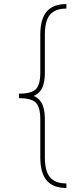

<svg xmlns="http://www.w3.org/2000/svg" viewBox="-20 -790 415 949"><path d="M73.7 -304.7V-327.1Q135.3 -327.1 157.2 -349.1Q179.2 -371.1 179.2 -431.6V-618.2Q179.2 -656.7 187 -685.3Q194.8 -713.9 210.7 -732.7Q226.6 -751.5 251 -760.7Q275.4 -770 308.1 -770V-747.6Q252.4 -747.6 227.1 -717Q201.7 -686.5 201.7 -618.2V-431.6Q201.7 -396.5 194.8 -372.3Q188 -348.1 173.1 -333.3Q158.2 -318.4 133.8 -311.5Q109.4 -304.7 73.7 -304.7ZM308.1 139.2Q275.4 139.2 251 129.9Q226.6 120.6 210.7 101.8Q194.8 83 187 54.4Q179.2 25.9 179.2 -12.7V-199.2Q179.2 -260.3 157.2 -282.5Q135.3 -304.7 73.7 -304.7V-327.1Q109.4 -327.1 133.8 -320.3Q158.2 -313.5 173.1 -298.3Q188 -283.2 194.8 -258.8Q201.7 -234.4 201.7 -199.2V-12.7Q201.7 55.2 227.1 85.9Q252.4 116.7 308.1 116.7ZM73.7 -304.7V-327.1H148.4V-304.7Z"/></svg>

Font: Inter 20pt Thin
Style: Regular
Weight: 250
Version: Version 4.001;git-66647c0bb